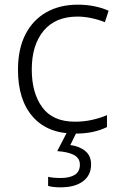

<svg xmlns="http://www.w3.org/2000/svg" viewBox="-20 -562 516 822"><path d="M301 10Q184 10 120.5 -62Q57 -134 57 -263Q57 -353 89 -415Q121 -477 178.5 -509.5Q236 -542 313 -542Q351 -542 385 -535Q419 -528 445 -516L429 -467Q402 -478 371 -484.5Q340 -491 312 -491Q217 -491 166.5 -430Q116 -369 116 -264Q116 -164 161 -102.5Q206 -41 301 -41Q340 -41 375 -49Q410 -57 438 -69V-18Q412 -5 378.5 2.5Q345 10 301 10ZM370 142Q370 188 335.5 214Q301 240 240 240Q206 240 186 234V195Q206 200 241 200Q278 200 300 186.5Q322 173 322 143Q322 115 296.5 101.5Q271 88 225 85L269 0H310L281 59Q320 64 345 84.5Q370 105 370 142Z"/></svg>

Font: Noto Sans Bengali UI Light
Style: Regular
Weight: 300
Designer: Jelle Bosma - Monotype Design Team
Foundry: Monotype Imaging Inc.
Version: Version 2.003; ttfautohint (v1.8.4.7-5d5b)